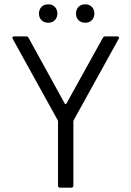

<svg xmlns="http://www.w3.org/2000/svg" viewBox="-20 -868 607 887"><path d="M258 -1Q248 -1 248 -11V-307Q248 -311 247 -312L39 -688Q37 -692 37 -694Q37 -700 46 -700H100Q109 -700 112 -693L280 -388Q281 -387 283 -387Q285 -387 286 -388L455 -693Q459 -700 467 -700H521Q527 -700 528.5 -697.5Q530 -695 530 -693Q530 -691 528 -688L320 -312Q319 -311 319 -307V-11Q319 -1 309 -1ZM374 -763Q354 -763 342.5 -775Q331 -787 331 -805Q331 -824 342.5 -836Q354 -848 374 -848Q393 -848 404.5 -836Q416 -824 416 -805Q416 -787 404.5 -775Q393 -763 374 -763ZM203 -763Q183 -763 171.5 -775Q160 -787 160 -805Q160 -824 171.5 -836Q183 -848 203 -848Q222 -848 233.5 -836Q245 -824 245 -805Q245 -787 233.5 -775Q222 -763 203 -763Z"/></svg>

Font: LinhAnh
Style: Regular
Weight: 400
Designer: Jeremy Tribby
Foundry: Tribby Type
Version: Version 1.408